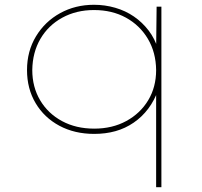

<svg xmlns="http://www.w3.org/2000/svg" viewBox="-20 -553 846 803"><path d="M633 230V-178L643 -180Q626 -133 600 -98.5Q574 -64 539 -40Q504 -16 463 -4.5Q422 7 374 7Q292 7 228.5 -27Q165 -61 129 -121.5Q93 -182 93 -260Q93 -339 130.5 -401Q168 -463 231.5 -498Q295 -533 373 -533Q419 -533 462 -520.5Q505 -508 540 -484Q575 -460 601.5 -425.5Q628 -391 642 -345L633 -347L635 -525H655V230ZM374 -15Q450 -15 508.5 -47Q567 -79 600 -134Q633 -189 633 -260Q632 -334 598.5 -390.5Q565 -447 507 -479Q449 -511 373 -511Q299 -511 240.5 -479Q182 -447 149 -390.5Q116 -334 115 -260Q115 -189 148 -133.5Q181 -78 239.5 -46.5Q298 -15 374 -15Z"/></svg>

Font: Lexend Giga Thin
Style: Regular
Weight: 250
Version: Version 1.007